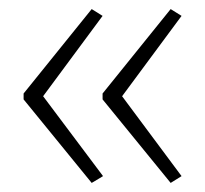

<svg xmlns="http://www.w3.org/2000/svg" viewBox="-20 -488 452 423"><path d="M32 -282V-269L182 -85L207 -100L75 -276L206 -453L182 -468ZM206 -282V-269L356 -85L380 -100L249 -276L380 -453L356 -468Z"/></svg>

Font: Noto Sans Bengali SemiCondensed ExtraLight
Style: Regular
Weight: 200
Width: 4
Designer: Joana Ranito - Universal Thirst; Jelle Bosma - Monotype Design Team
Foundry: Universal Thirst ehf.
Version: Version 3.000